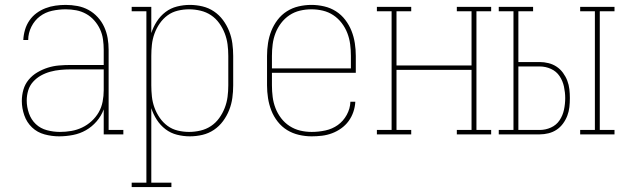

<svg xmlns="http://www.w3.org/2000/svg" viewBox="-20 -548 2540 783"><path d="M221 8Q191 8 161.5 0Q132 -8 110.5 -28.5Q89 -49 79 -78Q69 -107 69 -136Q69 -160 75.5 -182.5Q82 -205 97 -223Q112 -241 132.5 -253Q153 -265 175 -272Q197 -279 220.5 -281Q244 -283 267 -283H403V-345Q403 -366 400 -387.5Q397 -409 388 -428.5Q379 -448 364.5 -464.5Q350 -481 331 -491.5Q312 -502 291 -506Q270 -510 248 -510Q220 -510 192.5 -504Q165 -498 143 -481.5Q121 -465 108 -439Q95 -413 95 -385H75Q76 -406 82 -426.5Q88 -447 100 -464.5Q112 -482 129 -494.5Q146 -507 165.5 -514.5Q185 -522 206 -525Q227 -528 248 -528Q272 -528 296 -523.5Q320 -519 341 -507.5Q362 -496 378.5 -478Q395 -460 405 -438Q415 -416 419 -392.5Q423 -369 423 -345V-18H483V0H403V-102Q393 -75 374 -53Q355 -31 330.5 -17Q306 -3 277.5 2.5Q249 8 221 8ZM224 -10Q248 -10 271 -14Q294 -18 315 -28Q336 -38 353.5 -54Q371 -70 382.5 -90Q394 -110 398.5 -133.5Q403 -157 403 -180V-265H267Q247 -265 226 -263Q205 -261 185 -255.5Q165 -250 147 -240Q129 -230 115 -214.5Q101 -199 95 -179Q89 -159 89 -138Q89 -112 98 -86Q107 -60 126 -42Q145 -24 171.5 -17Q198 -10 224 -10Z M517 215V197H577V-502H517V-520H597V-413Q605 -438 619.5 -460.5Q634 -483 655 -499Q676 -515 702 -521.5Q728 -528 754 -528Q780 -528 805.5 -522Q831 -516 852.5 -501.5Q874 -487 889.5 -466Q905 -445 914.5 -421Q924 -397 927.5 -371.5Q931 -346 931 -320V-200Q931 -174 927.5 -148.5Q924 -123 914.5 -99Q905 -75 889.5 -54Q874 -33 852.5 -18.5Q831 -4 805.5 2Q780 8 754 8Q728 8 702 1.5Q676 -5 655 -21Q634 -37 619.5 -59.5Q605 -82 597 -107V197H679V215ZM751 -10Q774 -10 797.5 -15.5Q821 -21 840.5 -34Q860 -47 874 -66.5Q888 -86 896.5 -108Q905 -130 908 -153Q911 -176 911 -200V-320Q911 -344 908 -367Q905 -390 896.5 -412Q888 -434 874 -453.5Q860 -473 840.5 -486Q821 -499 797.5 -504.5Q774 -510 751 -510Q728 -510 705 -504.5Q682 -499 663.5 -485.5Q645 -472 631.5 -452.5Q618 -433 610 -411Q602 -389 599.5 -366Q597 -343 597 -320V-200Q597 -177 599.5 -154Q602 -131 610 -109Q618 -87 631.5 -67.5Q645 -48 663.5 -34.5Q682 -21 705 -15.5Q728 -10 751 -10Z M1251 8Q1225 8 1199 2Q1173 -4 1151 -17.5Q1129 -31 1112.5 -52Q1096 -73 1086.5 -97.5Q1077 -122 1073 -148Q1069 -174 1069 -200V-320Q1069 -346 1073 -372Q1077 -398 1086.5 -422Q1096 -446 1112 -467Q1128 -488 1150 -502Q1172 -516 1198 -522Q1224 -528 1250 -528Q1276 -528 1302 -522Q1328 -516 1350 -502Q1372 -488 1388 -467Q1404 -446 1413.5 -422Q1423 -398 1427 -372Q1431 -346 1431 -320V-251H1089V-200Q1089 -176 1092 -152.5Q1095 -129 1103.5 -107Q1112 -85 1126.5 -66Q1141 -47 1161 -34Q1181 -21 1204 -15.5Q1227 -10 1251 -10Q1279 -10 1307 -16Q1335 -22 1357.5 -38Q1380 -54 1394 -79.5Q1408 -105 1409 -133H1429Q1428 -112 1421 -91.5Q1414 -71 1401.5 -54Q1389 -37 1371.5 -24.5Q1354 -12 1334 -4.5Q1314 3 1293 5.5Q1272 8 1251 8ZM1089 -269H1411V-320Q1411 -344 1408 -367.5Q1405 -391 1396.5 -413Q1388 -435 1373.5 -454Q1359 -473 1339.5 -486Q1320 -499 1297 -504.5Q1274 -510 1250 -510Q1226 -510 1203 -504.5Q1180 -499 1160.5 -486Q1141 -473 1126.5 -454Q1112 -435 1103.5 -413Q1095 -391 1092 -367.5Q1089 -344 1089 -320Z M1517 0V-18H1577V-502H1517V-520H1657V-502H1597V-281H1903V-502H1843V-520H1983V-502H1923V-18H1983V0H1843V-18H1903V-263H1597V-18H1657V0Z M2346 0V-18H2406V-502H2346V-520H2486V-502H2426V-18H2486V0ZM2014 0V-18H2074V-502H2014V-520H2154V-502H2094V-295H2181Q2199 -295 2217 -290.5Q2235 -286 2250 -276Q2265 -266 2276 -251Q2287 -236 2293.5 -219Q2300 -202 2302 -184Q2304 -166 2304 -148Q2304 -129 2302 -111Q2300 -93 2293.5 -76Q2287 -59 2276 -44Q2265 -29 2250 -19Q2235 -9 2217 -4.5Q2199 0 2181 0ZM2094 -18H2181Q2205 -18 2227 -28Q2249 -38 2262 -57.5Q2275 -77 2280 -100.5Q2285 -124 2285 -148Q2285 -171 2280 -194.5Q2275 -218 2262 -237.5Q2249 -257 2227 -267Q2205 -277 2181 -277H2094Z"/></svg>

Font: Iosevka Curly Slab Thin
Style: Regular
Weight: 100
Monospace: yes
Designer: Belleve Invis
Foundry: Belleve Invis
Version: Version 22.1.2; ttfautohint (v1.8.4)